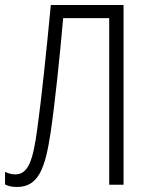

<svg xmlns="http://www.w3.org/2000/svg" viewBox="-24 -734 594 763"><path d="M467 0V-714H178C161 -537 141 -342 124 -221C108 -102 90 -41 37 -41C21 -41 9 -45 -4 -51V-1C9 6 25 9 44 9C130 9 156 -68 177 -206C194 -320 214 -512 227 -662H410V0Z"/></svg>

Font: Noto Sans Display SemiCondensed Light
Style: Regular
Weight: 300
Width: 4
Designer: Monotype Design Team
Foundry: Monotype Imaging Inc.
Version: Version 1.900